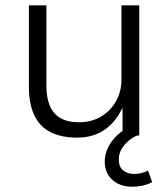

<svg xmlns="http://www.w3.org/2000/svg" viewBox="-20 -511 635 724"><path d="M271 8Q211 8 170 -13Q129 -34 109 -77Q89 -120 89 -183V-491H155V-186Q155 -144 167.5 -113Q180 -82 207.5 -66Q235 -50 279 -50Q325 -50 361 -71.5Q397 -93 417.5 -129.5Q438 -166 438 -211V-491H505V0H442V-113H445Q422 -56 377.5 -24Q333 8 271 8ZM478 193Q432 193 403.5 167Q375 141 375 98Q375 59 400.5 23.5Q426 -12 470 -34L497 0Q482 6 466 19Q450 32 439 50Q428 68 428 90Q428 119 445 132Q462 145 486 145Q498 145 511.5 142Q525 139 538 132L554 176Q541 183 521.5 188Q502 193 478 193Z"/></svg>

Font: Nunito Sans 9pt Light
Style: Regular
Weight: 300
Version: Version 3.101;gftools[0.9.27]